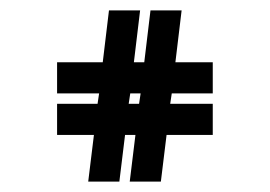

<svg xmlns="http://www.w3.org/2000/svg" viewBox="-20 -430 520 370"><path d="M231 -250 228 -230H248L251 -250ZM190 -410H250L238 -310H258L270 -410H330L318 -310H390V-250H311L308 -230H390V-170H301L290 -80H230L241 -170H221L210 -80H150L161 -170H90V-230H168L171 -250H90V-310H178Z"/></svg>

Font: SOV_Station
Style: Book
Weight: 400
Version: Version 1.00